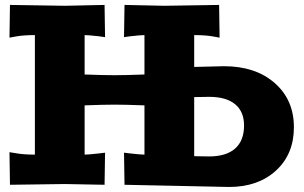

<svg xmlns="http://www.w3.org/2000/svg" viewBox="-20 -741 1220 771"><path d="M18.1 -129.9 42 -126Q73.2 -120.1 120.1 -120.1V-600.1Q73.2 -600.1 42 -594.2L18.1 -589.8L20 -721.2L240.2 -717.8L399.9 -721.2L401.9 -591.8L377.9 -595.2Q335 -600.1 319.8 -600.1V-441.9Q396 -439 439.9 -439Q483.9 -439 560.1 -441.9V-600.1Q544.9 -600.1 502 -595.2L478 -591.8L480 -721.2L640.1 -717.8L859.9 -721.2L861.8 -589.8L837.9 -594.2Q806.6 -600.1 759.8 -600.1V-472.2L879.9 -475.1Q1005.9 -475.1 1083 -407.7Q1160.2 -340.3 1160.2 -230Q1160.2 -122.1 1088.4 -56.2Q1016.6 9.8 899.9 9.8L480 1L478 -127.9L502 -125Q544.9 -120.1 560.1 -120.1V-317.9Q483.9 -320.8 439.9 -320.8Q396 -320.8 319.8 -317.9V-120.1Q335 -120.1 377.9 -125L401.9 -127.9L399.9 1L240.2 -2L20 1ZM759.8 -113.8 819.8 -112.8Q888.2 -112.8 924.1 -144.5Q960 -176.3 960 -236.8Q960 -293 924.1 -322.5Q888.2 -352.1 819.8 -352.1L759.8 -351.1Z"/></svg>

Font: Zantroke
Style: Regular
Weight: 500
Foundry: gluk
Version: Version 0.36